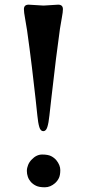

<svg xmlns="http://www.w3.org/2000/svg" viewBox="-20 -795 374 827"><path d="M230.5 -774.9Q251 -774.9 251 -755.4Q251 -743.2 246.6 -720Q242.2 -696.8 238.3 -671.4Q227.1 -587.4 221.2 -542L201.2 -372.1Q196.3 -331.1 192.9 -298.1Q189.5 -265.1 183.8 -247.6Q178.2 -230 166.5 -230Q154.8 -230 149.4 -247.6Q144 -265.1 140.9 -297.4Q137.7 -329.6 133.3 -368.7Q114.7 -533.7 107.4 -585L96.7 -663.6Q92.8 -690.4 87.9 -716.3Q83 -742.2 83 -755.4Q83 -774.9 103.5 -774.9L167.5 -771ZM116.2 -107.4Q136.7 -129.4 161.6 -129.4Q186.5 -129.4 200 -122.6Q213.4 -115.7 222.2 -105.5Q239.7 -84 239.7 -62.5Q239.7 -41 233.9 -28.6Q228 -16.1 217.8 -6.8Q197.3 11.7 173.1 11.7Q148.9 11.7 135.3 5.1Q121.6 -1.5 112.8 -11.5Q104 -21.5 99.9 -33.7Q95.7 -45.9 95.7 -58.6Q95.7 -71.3 101.1 -84.5Q106.4 -97.7 116.2 -107.4Z"/></svg>

Font: Stoke
Style: Regular
Weight: 400
Designer: Nicole Fally
Foundry: Nicole Fally
Version: Version 1.002